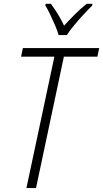

<svg xmlns="http://www.w3.org/2000/svg" viewBox="-20 -959 526 979"><path d="M114.7 0 257.3 -669.9H87.4L96.7 -713.9H485.8L476.6 -669.9H305.7L163.6 0ZM278.8 -780.3Q272.9 -801.3 261 -829.6Q249 -857.9 235.8 -885.3Q222.7 -912.6 211.4 -930.7L212.4 -939.5H239.7Q250.5 -924.8 262.5 -906.7Q274.4 -888.7 285.9 -868.4Q297.4 -848.1 306.6 -828.1Q332.5 -856.4 362.3 -886.2Q392.1 -916 421.9 -939.5H451.2L450.2 -930.7Q431.6 -912.6 406.7 -885.7Q381.8 -858.9 358.6 -830.8Q335.4 -802.7 320.8 -780.3Z"/></svg>

Font: Open Sans SemiCondensed Light
Style: Italic
Weight: 300
Width: 4
Italic angle: -12°
Designer: Monotype Design Team
Foundry: Monotype Imaging Inc.
Version: Version 3.000